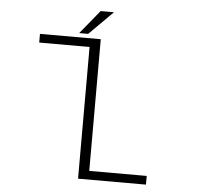

<svg xmlns="http://www.w3.org/2000/svg" viewBox="-61 -1025 1173 1090"><g transform="rotate(5 525.0 -479.5)"><path d="M358 -824 468.5 -959H544.5L409 -824ZM483 -49.5H810.5V0H423.5V-750.5H136.5V-800H483Z"/></g></svg>

Font: League Mono Extended UltraLight
Style: Regular
Weight: 200
Width: 9
Designer: Tyler Finck
Foundry: The League of Moveable Type / Tyler Finck
Version: Version 2.210